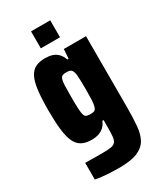

<svg xmlns="http://www.w3.org/2000/svg" viewBox="-219 -764 890 1049"><g transform="rotate(-30 226.0 -239.5)"><path d="M209 204Q178 204 151 202.5Q124 201 101.5 198.5Q79 196 61 192V87Q79 87 96 87.5Q113 88 132 88Q151 88 172 88Q206 88 225 84.5Q244 81 252.5 69.5Q261 58 263 36Q265 14 265 -23V-65H257Q249 -44 234.5 -30.5Q220 -17 200.5 -10.5Q181 -4 156 -4Q119 -4 94.5 -17Q70 -30 56 -59.5Q42 -89 36 -138.5Q30 -188 30 -261Q30 -339 36.5 -389Q43 -439 58 -467Q73 -495 97 -506.5Q121 -518 156 -518Q180 -518 200 -512Q220 -506 235 -491Q250 -476 259 -451H267L271 -510H411V-60Q411 6 406.5 56Q402 106 383 138.5Q364 171 323 187.5Q282 204 209 204ZM221 -129Q240 -129 248 -135Q256 -141 260 -161Q263 -173 264 -198Q265 -223 265 -261Q265 -295 264 -319Q263 -343 262 -353Q258 -377 249.5 -385Q241 -393 221 -393Q204 -393 195.5 -390Q187 -387 182 -374Q177 -361 176 -334.5Q175 -308 175 -261Q175 -214 176.5 -186.5Q178 -159 182.5 -147Q187 -135 196 -132Q205 -129 221 -129ZM164 -576V-683H285V-576Z"/></g></svg>

Font: Saira Condensed ExtraBold
Style: Regular
Weight: 800
Width: 3
Designer: Hector Gatti with collaboration of the Omnibus-Type team
Foundry: Omnibus-Type
Version: Version 1.101